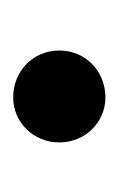

<svg xmlns="http://www.w3.org/2000/svg" viewBox="39 -468 187 306"><g transform="rotate(90 133.0 -314.5)"><path d="M135 -241.5C173.5 -241.5 206.5 -273 206.5 -315C206.5 -357 173.5 -388.5 135 -388.5C93 -388.5 60 -357 60 -315C60 -273 93 -241.5 135 -241.5Z"/></g></svg>

Font: Eudonet
Style: Bold
Weight: 700
Designer: Mikhail Sharanda
Foundry: Mikhail Sharanda
Version: Version 4.503;Glyphs 3.1.2 (3151)